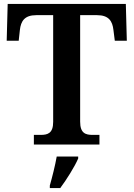

<svg xmlns="http://www.w3.org/2000/svg" viewBox="-20 -734 678 975"><path d="M152 0H485V-49H450C415 -49 387 -57 387 -116V-657H473C533 -657 551 -626 556 -582L563 -527H624L619 -714H19L14 -527H75L81 -582C86 -626 104 -657 164 -657H250V-115C250 -57 222 -49 187 -49H152ZM233 221H286C318 178 359 113 377 71V61H268C260 107 245 166 233 208Z"/></svg>

Font: Noto Serif Semi
Style: Regular
Weight: 600
Designer: Monotype Design Team
Foundry: Monotype Imaging Inc.
Version: Version 1.002